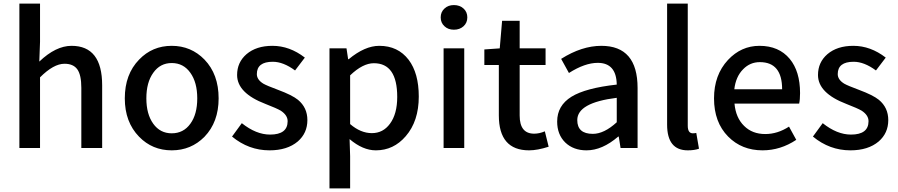

<svg xmlns="http://www.w3.org/2000/svg" viewBox="-20 -817 4959 1060"><path d="M87 -797H201V-586L197 -477Q288 -564 375 -564Q544 -564 544 -346V0H429V-332Q429 -403 407 -434Q385 -465 336 -465Q276 -465 201 -390V0H87Z M748 -62Q669 -143 669 -274Q669 -407 748 -488Q821 -564 928 -564Q1035 -564 1109 -488Q1187 -407 1187 -274Q1187 -143 1109 -62Q1035 13 928 13Q821 13 748 -62ZM1031 -134Q1069 -186 1069 -274Q1069 -362 1031 -415Q993 -469 928 -469Q864 -469 826 -415Q788 -362 788 -274Q788 -187 826 -134Q864 -81 928 -81Q993 -81 1031 -134Z M1261 -63 1315 -137Q1394 -74 1471 -74Q1568 -74 1568 -148Q1568 -181 1530 -206Q1508 -219 1446 -243Q1289 -303 1289 -403Q1289 -473 1341 -518Q1395 -564 1484 -564Q1579 -564 1663 -499L1609 -428Q1544 -476 1486 -476Q1398 -476 1398 -408Q1398 -377 1434 -355Q1453 -344 1515 -321Q1593 -292 1625 -266Q1677 -223 1677 -154Q1677 -82 1624 -36Q1566 13 1468 13Q1353 13 1261 -63Z M1799 -550H1893L1902 -490H1905Q1994 -564 2074 -564Q2177 -564 2236 -487Q2292 -413 2292 -284Q2292 -148 2220 -65Q2153 13 2055 13Q1983 13 1910 -49L1913 45V223H1799ZM2133 -134Q2173 -188 2173 -282Q2173 -468 2044 -468Q1983 -468 1913 -401V-132Q1971 -82 2033 -82Q2095 -82 2133 -134Z M2429 -550H2543V0H2429ZM2434 -672Q2413 -691 2413 -721Q2413 -751 2434 -770Q2454 -789 2486 -789Q2518 -789 2539 -770Q2560 -751 2560 -721Q2560 -691 2539 -672Q2518 -653 2486 -653Q2454 -653 2434 -672Z M2734 -180V-458H2654V-544L2739 -550L2752 -702H2849V-550H2992V-458H2849V-179Q2849 -79 2929 -79Q2958 -79 2988 -92L3009 -7Q2947 13 2901 13Q2734 13 2734 -180Z M3101 -30Q3056 -74 3056 -146Q3056 -234 3135 -283Q3213 -331 3385 -350Q3383 -470 3280 -470Q3209 -470 3121 -414L3078 -492Q3192 -564 3300 -564Q3500 -564 3500 -331V0H3406L3396 -63H3393Q3305 13 3218 13Q3146 13 3101 -30ZM3385 -142V-277Q3167 -250 3167 -154Q3167 -78 3253 -78Q3315 -78 3385 -142Z M3663 -129V-797H3777V-123Q3777 -81 3805 -81Q3814 -81 3824 -83L3839 4Q3814 13 3777 13Q3663 13 3663 -129Z M4000 -63Q3922 -142 3922 -274Q3922 -403 3999 -486Q4072 -564 4173 -564Q4280 -564 4340 -492Q4397 -423 4397 -303Q4397 -267 4392 -245H4035Q4042 -167 4088 -122Q4133 -77 4205 -77Q4273 -77 4336 -118L4376 -45Q4289 13 4190 13Q4075 13 4000 -63ZM4298 -324Q4298 -474 4175 -474Q4121 -474 4083 -435Q4042 -394 4034 -324Z M4468 -63 4522 -137Q4601 -74 4678 -74Q4775 -74 4775 -148Q4775 -181 4737 -206Q4715 -219 4653 -243Q4496 -303 4496 -403Q4496 -473 4548 -518Q4602 -564 4691 -564Q4786 -564 4870 -499L4816 -428Q4751 -476 4693 -476Q4605 -476 4605 -408Q4605 -377 4641 -355Q4660 -344 4722 -321Q4800 -292 4832 -266Q4884 -223 4884 -154Q4884 -82 4831 -36Q4773 13 4675 13Q4560 13 4468 -63Z"/></svg>

Font: Noto Sans S Chinese Medium
Style: Regular
Weight: 500
Designer: Ryoko NISHIZUKA  (kana & ideographs); Paul D. Hunt (Latin, Greek & Cyrillic); Wenlong ZHANG  (bopomofo); Sandoll Communi
Foundry: Adobe Systems Incorporated
Version: Version 1.000;PS 1;hotconv 1.0.78;makeotf.lib2.5.61930